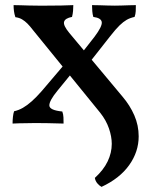

<svg xmlns="http://www.w3.org/2000/svg" viewBox="-20 -480 589 749"><path d="M376 249Q367 244 359.5 235Q352 226 350 214Q384 183 400 149.5Q416 116 416 81Q416 53 405 21Q394 -11 371 -40L110 -361Q97 -378 87 -388Q77 -398 66 -404.5Q55 -411 40 -413Q36 -425 34.5 -436.5Q33 -448 33 -460Q44 -460 59.5 -459.5Q75 -459 93 -458.5Q111 -458 129 -458Q147 -458 161 -458Q190 -458 219 -458.5Q248 -459 266 -460Q266 -449 265 -437.5Q264 -426 261 -414Q234 -409 230 -395Q226 -381 250 -352L458 -103Q487 -69 504 -30Q521 9 521 52Q521 112 484 164Q447 216 376 249ZM29 2Q29 -11 30.5 -24.5Q32 -38 35 -46Q53 -50 69.5 -59.5Q86 -69 104 -85Q122 -101 143 -125L240 -239L275 -213L204 -126Q172 -87 172.5 -68.5Q173 -50 223 -45Q227 -34 227.5 -22.5Q228 -11 228 2Q195 1 167.5 0.5Q140 0 118 0Q104 0 87 0.5Q70 1 55 1Q40 1 29 2ZM318 -222 281 -250 349 -337Q379 -377 377 -393.5Q375 -410 344 -414Q341 -424 340 -436.5Q339 -449 339 -460Q352 -460 368 -459.5Q384 -459 400 -458.5Q416 -458 428 -458Q439 -458 454.5 -458.5Q470 -459 485 -459.5Q500 -460 510 -460Q510 -448 509.5 -436.5Q509 -425 505 -414Q487 -410 474 -402.5Q461 -395 446.5 -381Q432 -367 410 -339Z"/></svg>

Font: Vollkorn Medium
Style: Regular
Weight: 500
Designer: Friedrich Althausen
Foundry: Friedrich Althausen
Version: Version 5.000